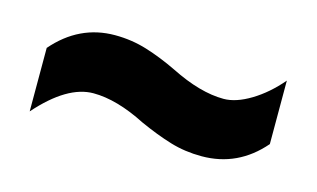

<svg xmlns="http://www.w3.org/2000/svg" viewBox="-38 -519 549 333"><g transform="rotate(15 236.5 -352.5)"><path d="M222 -301Q169 -328 127 -328Q80 -328 28 -269V-383Q73 -435 137 -435Q167 -435 194.5 -426.5Q222 -418 251 -404Q305 -377 347 -377Q369 -377 395.5 -393Q422 -409 445 -436V-322Q401 -271 336 -271Q306 -271 279.5 -279Q253 -287 222 -301Z"/></g></svg>

Font: Noto Sans Khmer UI ExtraCondensed
Style: Bold
Weight: 700
Width: 2
Designer: Danh Hong and the Monotype Design Team
Foundry: Monotype Imaging Inc.
Version: Version 2.002; ttfautohint (v1.8.4.7-5d5b)